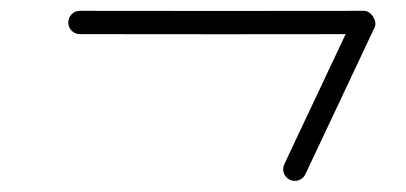

<svg xmlns="http://www.w3.org/2000/svg" viewBox="-20 -305 731 346"><path d="M124 -243.5C124 -243.5 124 -243.5 124 -243.5C294.7 -243.3 465.4 -243.1 636 -243.5C642.6 -243.5 639.2 -253.9 633.5 -262.9C627.8 -271.8 619.8 -279.3 617 -273.4C575.5 -185.3 534 -97.1 492.3 -9C487.3 1.5 491.8 14 502.3 19C512.8 23.9 525.3 19.5 530.3 9C571.9 -79.1 613.5 -167.3 655 -255.5C657.8 -261.4 656.3 -268.9 652.4 -274.9C648.6 -281 642.5 -285.5 636 -285.5C465.3 -285.1 294.7 -285.3 124 -285.5C112.4 -285.5 103 -276.1 103 -264.5C103 -252.9 112.4 -243.5 124 -243.5Z"/></svg>

Font: FRB American Cursive Guidelines Medium
Style: Italic
Weight: 500
Italic angle: -25°
Version: Version 2.0;Modular Font Editor K font №1